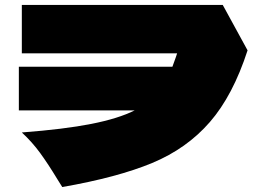

<svg xmlns="http://www.w3.org/2000/svg" viewBox="-20 -743 1040 774"><path d="M878 -723 978 -540Q919 -358 826 -251Q733 -144 593.5 -86Q454 -28 231 11L211 -21Q174 -82 142 -126Q110 -170 68 -209Q239 -222 348 -243.5Q457 -265 523 -298H56V-474H675Q694 -526 694 -528H68V-723Z"/></svg>

Font: Mantou Sans
Style: Regular
Weight: 400
Designer: Mant0u / artakana
Foundry: Mant0u / artakana
Version: Version 1.001;October 22, 2023;FontCreator 14.0.0.2901 64-bi